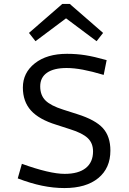

<svg xmlns="http://www.w3.org/2000/svg" viewBox="-20 -941 654 974"><path d="M308 -59Q378 -59 415 -88.5Q452 -118 452 -173Q452 -215 425 -240.5Q398 -266 337 -285L266 -308Q178 -335 137 -380.5Q96 -426 96 -497Q96 -572 157 -620Q218 -668 320 -668Q368 -668 412.5 -661Q457 -654 521 -636L506 -561Q446 -579 400.5 -587.5Q355 -596 318 -596Q253 -596 218.5 -572Q184 -548 184 -503Q184 -458 210.5 -431.5Q237 -405 300 -385L372 -362Q464 -333 502 -291Q540 -249 540 -177Q540 -88 478.5 -37.5Q417 13 307 13Q251 13 193 1Q135 -11 70 -36L91 -110Q160 -85 215 -72Q270 -59 308 -59ZM160 -732 127 -774 296 -921H334L503 -774L470 -732L315 -848Z"/></svg>

Font: Intel One Mono
Style: Regular
Weight: 400
Monospace: yes
Designer: Fred Shallcrass
Foundry: Frere-Jones Type LLC
Version: Version 1.400;hotconv 1.1.0;makeotfexe 2.6.0;FJTRelease1.4